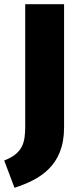

<svg xmlns="http://www.w3.org/2000/svg" viewBox="-35 -715 376 914"><path d="M270 -695H85V-115C85 -35 74 14 -15 49L34 179C153 140 270 76 270 -108Z"/></svg>

Font: Fira Sans ExtraBold
Style: Regular
Weight: 800
Designer: bBox Type GmbH & Carrois Corporate GbR & Edenspiekermann AG
Foundry: bBox Type GmbH & Carrois Corporate GbR & Edenspiekermann AG
Version: Version 4.300;PS 004.300;hotconv 1.0.88;makeotf.lib2.5.64775